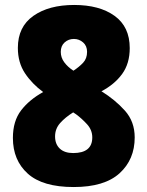

<svg xmlns="http://www.w3.org/2000/svg" viewBox="-20 -744 594 774"><path d="M279 -724Q381 -724 442 -680Q503 -636 503 -550Q503 -488 472.5 -446Q442 -404 389 -376Q444 -342 483.5 -298Q523 -254 523 -190Q523 -101 462 -45.5Q401 10 277 10Q152 10 92 -44Q32 -98 32 -188Q32 -256 65 -299Q98 -342 154 -373Q109 -406 80.5 -449Q52 -492 52 -551Q52 -636 114.5 -680Q177 -724 279 -724ZM278 -587Q256 -587 240.5 -573Q225 -559 225 -535Q225 -512 239 -493Q253 -474 276 -459Q299 -474 315 -491Q331 -508 331 -535Q331 -559 315 -573Q299 -587 278 -587ZM202 -194Q202 -163 221 -145Q240 -127 275 -127Q352 -127 352 -190Q352 -220 331 -243Q310 -266 287 -283L275 -291Q243 -271 222.5 -248Q202 -225 202 -194Z"/></svg>

Font: Noto Sans Bengali SemiCondensed Black
Style: Regular
Weight: 900
Width: 4
Designer: Joana Ranito - Universal Thirst; Jelle Bosma - Monotype Design Team
Foundry: Universal Thirst ehf.
Version: Version 3.000; ttfautohint (v1.8.4.7-5d5b)